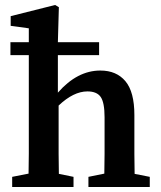

<svg xmlns="http://www.w3.org/2000/svg" viewBox="-20 -753 649 773"><path d="M29 0V-41L95 -54Q96 -91 96 -134.5Q96 -178 96 -210V-531H22V-583H96V-639L23 -649V-688L202 -733L217 -724L213 -583H379V-531H213V-380Q291 -469 384 -469Q449 -469 485 -426Q521 -383 521 -290V-210Q521 -176 521 -133Q521 -90 522 -53L583 -41V0H336V-41L400 -54Q401 -91 401 -133.5Q401 -176 401 -210V-281Q401 -340 385.5 -362.5Q370 -385 332 -385Q276 -385 216 -328V-210Q216 -177 216 -134Q216 -91 217 -53L276 -41V0Z"/></svg>

Font: Source Serif Pro SemiBold
Style: Regular
Weight: 600
Designer: Frank Grießhammer
Foundry: Adobe Systems Incorporated
Version: Version 3.001;hotconv 1.0.111;makeotfexe 2.5.65597